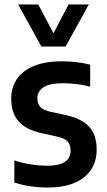

<svg xmlns="http://www.w3.org/2000/svg" viewBox="-20 -828 476 858"><path d="M44 -12.5V-111Q117 -87.5 192.5 -87.5Q295.5 -87.5 295.5 -155.5Q295.5 -181.5 282 -195.8Q268.5 -210 237.5 -217L163.5 -233.5Q95 -249 62.5 -286.5Q30 -324 30 -387Q30 -437 55.5 -474.8Q81 -512.5 131.8 -533.2Q182.5 -554 256 -554Q324.5 -554 383 -539V-440.5Q327.5 -456 261 -456Q200.5 -456 173.8 -437.5Q147 -419 147 -388.5Q147 -364.5 160.2 -350.2Q173.5 -336 203.5 -329L277.5 -313Q347 -297 379.5 -260.5Q412 -224 412 -159.5Q412 -107 386.2 -68.8Q360.5 -30.5 311.5 -10.2Q262.5 10 194.5 10Q111 10 44 -12.5ZM286.5 -808H377L273 -620H165L61 -808H151L219 -679.5Z"/></svg>

Font: Encode Sans Semi Condensed SmBd
Style: Regular
Weight: 600
Width: 4
Designer: Multiple Designers
Foundry: Impallari Type
Version: Version 2.000